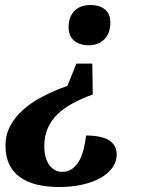

<svg xmlns="http://www.w3.org/2000/svg" viewBox="-20 -562 575 772"><path d="M2 23.9Q2 -19.5 21 -55.4Q40 -91.3 73.2 -120.8Q106.4 -150.4 152.1 -174.1Q197.8 -197.8 251 -216.8L287.1 -306.2H351.1L353 -182.1Q308.6 -166 272.7 -146.7Q236.8 -127.4 211.4 -102.8Q186 -78.1 172.1 -46.6Q158.2 -15.1 158.2 25.9Q158.2 50.8 163.6 69.8Q168.9 88.9 178.7 102.1Q188.5 115.2 201.4 122.1Q214.4 128.9 230 128.9Q253.4 128.9 270.3 116.7Q287.1 104.5 298.3 84.5Q309.6 64.5 316.2 38.1Q322.8 11.7 326.2 -17.1Q449.2 -17.1 449.2 60.1Q449.2 86.9 433.1 110.6Q417 134.3 387 151.9Q356.9 169.4 314 179.7Q271 189.9 217.8 189.9Q168 189.9 127.9 180.2Q87.9 170.4 60.1 150.1Q32.2 129.9 17.1 98.6Q2 67.4 2 23.9ZM255.9 -452.1Q255.9 -477.1 263.4 -494.4Q271 -511.7 283.4 -522.2Q295.9 -532.7 311.5 -537.4Q327.1 -542 342.8 -542Q379.4 -542 401.6 -524.4Q423.8 -506.8 423.8 -470.2Q423.8 -449.7 417.7 -433.1Q411.6 -416.5 400.4 -404.8Q389.2 -393.1 373 -386.5Q356.9 -379.9 336.9 -379.9Q319.8 -379.9 304.9 -384.3Q290 -388.7 279.1 -397.5Q268.1 -406.2 262 -419.9Q255.9 -433.6 255.9 -452.1Z"/></svg>

Font: Droid Serif
Style: Bold Italic
Weight: 700
Italic angle: -12°
Designer: Monotype Design team
Foundry: Monotype Imaging Inc.
Version: Version 1.03